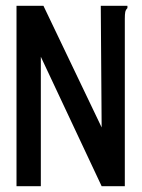

<svg xmlns="http://www.w3.org/2000/svg" viewBox="-20 -643 490 663"><path d="M37 -623H130L331 -203L328 -623H420V-615Q414 -609 412.5 -601.5Q411 -594 411 -578V0H331L121 -447V0H37Z"/></svg>

Font: Inconsolata SemiCondensed SemiBold
Style: Regular
Weight: 600
Width: 4
Monospace: yes
Designer: Raph Levien, Cyreal, Brenton Simpson
Foundry: Raph Levien, Cyreal, Google
Version: Version 3.001; ttfautohint (v1.8.2.53-6de2)